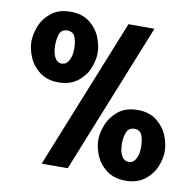

<svg xmlns="http://www.w3.org/2000/svg" viewBox="-83 -827 940 921"><g transform="rotate(10 387.5 -366.0)"><path d="M471.2 -731H597.7L304.2 0H177.2ZM188 -741.7Q246.1 -741.7 282.5 -712.4Q318.8 -683.1 334.2 -643.1Q349.6 -603 349.6 -569.8Q349.6 -533.2 333.3 -493.4Q316.9 -453.6 280.5 -425.8Q244.1 -397.9 188 -397.9Q132.8 -397.9 96.4 -425.8Q60.1 -453.6 43.5 -493.4Q26.9 -533.2 26.9 -569.8Q26.9 -603 42.2 -643.1Q57.6 -683.1 93.8 -712.4Q129.9 -741.7 188 -741.7ZM188 -489.3Q210.4 -489.3 222.9 -512Q235.4 -534.7 235.4 -568.8Q235.4 -602.5 225.8 -626.5Q216.3 -650.4 188 -650.4Q160.2 -650.4 151.1 -626.7Q142.1 -603 142.1 -569.8Q142.1 -534.7 154.1 -512Q166 -489.3 188 -489.3ZM586.9 -333.5Q645 -333.5 681.4 -303.7Q717.8 -273.9 733.2 -233.9Q748.5 -193.8 748.5 -160.2Q748.5 -123.5 731.9 -84Q715.3 -44.4 679 -16.8Q642.6 10.7 586.9 10.7Q531.2 10.7 494.6 -16.8Q458 -44.4 441.4 -84Q424.8 -123.5 424.8 -160.2Q424.8 -193.4 440.4 -233.6Q456.1 -273.9 492.4 -303.7Q528.8 -333.5 586.9 -333.5ZM586.9 -80.6Q608.9 -80.6 621.1 -103Q633.3 -125.5 633.3 -160.2Q633.3 -193.8 624 -217.8Q614.7 -241.7 586.9 -241.7Q559.1 -241.7 549.3 -217.5Q539.6 -193.4 539.6 -161.1Q539.6 -125 551.5 -102.8Q563.5 -80.6 586.9 -80.6Z"/></g></svg>

Font: Glacial Indifference
Style: Bold
Weight: 700
Designer: Alfredo Marco Pradil
Foundry: Alfredo Marco Pradil
Version: Version 1.312